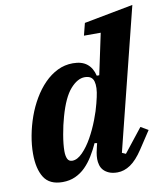

<svg xmlns="http://www.w3.org/2000/svg" viewBox="-86 -831 786 913"><g transform="rotate(-10 307.5 -374.0)"><path d="M143 12Q80 12 53.5 -30Q27 -72 27 -145Q27 -187 35.5 -232.5Q44 -278 59.5 -321.5Q75 -365 98 -404Q121 -443 150 -472.5Q179 -502 213.5 -519Q248 -536 288 -536Q331 -536 356 -516Q381 -496 390 -458H402L444 -656H363L378 -715L615 -760L444 -76L462 -68L552 -182L588 -161L532 -76Q501 -29 470.5 -8.5Q440 12 408 12Q384 12 367.5 5Q351 -2 341 -13Q331 -24 327 -38.5Q323 -53 323 -67Q323 -82 326 -98.5Q329 -115 332 -126L336 -142L324 -144Q310 -113 292.5 -84.5Q275 -56 253.5 -34.5Q232 -13 204.5 -0.5Q177 12 143 12ZM206 -80Q230 -80 255.5 -106Q281 -132 302.5 -170.5Q324 -209 340.5 -252Q357 -295 365 -328L372 -357Q383 -405 375 -433Q367 -461 332 -461Q297 -461 262.5 -422Q228 -383 203 -294Q192 -256 184 -209.5Q176 -163 176 -131Q176 -108 182.5 -94Q189 -80 206 -80Z"/></g></svg>

Font: IBM Plex Serif
Style: Bold Italic
Weight: 700
Italic angle: -14°
Designer: Mike Abbink, Paul van der Laan, Pieter van Rosmalen
Foundry: Bold Monday
Version: Version 3.001